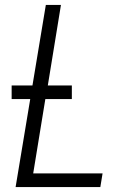

<svg xmlns="http://www.w3.org/2000/svg" viewBox="-20 -755 540 775"><path d="M43 0 102 -355H27V-410H111L165 -735H226L173 -410H270V-355H163L114 -55H394L385 0Z"/></svg>

Font: Iosevka Curly Light Oblique
Style: Regular
Weight: 300
Italic angle: -9°
Monospace: yes
Designer: Belleve Invis
Foundry: Belleve Invis
Version: Version 11.1.0; ttfautohint (v1.8.3)